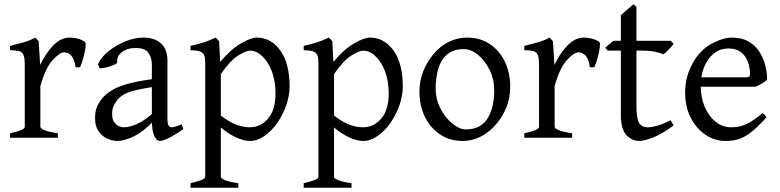

<svg xmlns="http://www.w3.org/2000/svg" viewBox="-20 -645 3651 899"><path d="M355 -330H334Q328 -370 313.5 -385Q299 -400 280 -400Q259 -400 225.5 -362.5Q192 -325 169 -242V-51Q169 -44 187 -36Q205 -28 251 -21V0H27V-21Q60 -28 78 -35.5Q96 -43 96 -51V-335Q96 -367 92.5 -380Q89 -393 84 -397Q78 -404 66.5 -406.5Q55 -409 27 -410V-430Q59 -438 89.5 -446.5Q120 -455 145 -469L161 -452L168 -341Q194 -396 229.5 -432.5Q265 -469 307 -469Q322 -469 340 -465Q358 -461 376 -451Q383 -447 380.5 -424.5Q378 -402 370.5 -375Q363 -348 355 -330Z M838 -40Q797 -12 769.5 1.5Q742 15 729 15Q712 15 701.5 -11Q691 -37 691 -80V-343Q691 -376 674 -399Q657 -422 609 -420Q577 -420 551.5 -401.5Q526 -383 529 -354Q530 -348 512 -340.5Q494 -333 474 -328.5Q454 -324 446 -326L439 -345Q454 -378 489 -406Q524 -434 567.5 -451.5Q611 -469 652 -469Q705 -469 734.5 -441Q764 -413 764 -362V-87Q764 -49 783 -49Q790 -49 801 -52Q812 -55 831 -63ZM696 -238Q639 -229 607.5 -220.5Q576 -212 560 -202.5Q544 -193 533 -182Q522 -169 513.5 -152Q505 -135 505 -112Q505 -86 515 -72.5Q525 -59 537.5 -54Q550 -49 558 -49Q588 -49 622.5 -65Q657 -81 696 -115L699 -79Q654 -30 608.5 -7.5Q563 15 530 15Q506 15 482 4Q458 -7 441.5 -30.5Q425 -54 425 -91Q425 -129 438 -153.5Q451 -178 469 -196Q486 -212 509 -225.5Q532 -239 575 -251.5Q618 -264 696 -275Z M1014 -48V183Q1014 190 1032 198Q1050 206 1096 213V234H872V213Q905 205 923 198Q941 191 941 183V-348Q941 -372 936.5 -385Q932 -398 918 -403.5Q904 -409 872 -410V-430Q906 -438 933.5 -446.5Q961 -455 990 -469L1006 -452L1011 -355Q1060 -414 1107.5 -441.5Q1155 -469 1182 -469Q1249 -469 1292.5 -408.5Q1336 -348 1336 -240Q1336 -198 1320.5 -153Q1305 -108 1278.5 -70Q1252 -32 1218.5 -8.5Q1185 15 1150 15Q1121 15 1084.5 -2Q1048 -19 1014 -48ZM1014 -298V-104Q1057 -71 1089.5 -60Q1122 -49 1149 -49Q1200 -49 1235 -89.5Q1270 -130 1270 -208Q1270 -266 1253 -310.5Q1236 -355 1208.5 -381.5Q1181 -408 1150 -408Q1132 -408 1094.5 -384.5Q1057 -361 1014 -298Z M1544 -48V183Q1544 190 1562 198Q1580 206 1626 213V234H1402V213Q1435 205 1453 198Q1471 191 1471 183V-348Q1471 -372 1466.5 -385Q1462 -398 1448 -403.5Q1434 -409 1402 -410V-430Q1436 -438 1463.5 -446.5Q1491 -455 1520 -469L1536 -452L1541 -355Q1590 -414 1637.5 -441.5Q1685 -469 1712 -469Q1779 -469 1822.5 -408.5Q1866 -348 1866 -240Q1866 -198 1850.5 -153Q1835 -108 1808.5 -70Q1782 -32 1748.5 -8.5Q1715 15 1680 15Q1651 15 1614.5 -2Q1578 -19 1544 -48ZM1544 -298V-104Q1587 -71 1619.5 -60Q1652 -49 1679 -49Q1730 -49 1765 -89.5Q1800 -130 1800 -208Q1800 -266 1783 -310.5Q1766 -355 1738.5 -381.5Q1711 -408 1680 -408Q1662 -408 1624.5 -384.5Q1587 -361 1544 -298Z M2147 15Q2086 15 2040.5 -15.5Q1995 -46 1969.5 -98Q1944 -150 1944 -217Q1944 -266 1961.5 -310.5Q1979 -355 2009.5 -391.5Q2040 -428 2080.5 -448.5Q2121 -469 2167 -469Q2228 -469 2273.5 -438.5Q2319 -408 2344 -356Q2369 -304 2369 -237Q2369 -188 2351.5 -143.5Q2334 -99 2303 -63Q2272 -27 2232 -6Q2192 15 2147 15ZM2152 -415Q2103 -415 2074 -390.5Q2045 -366 2032.5 -324.5Q2020 -283 2020 -231Q2020 -180 2042.5 -136.5Q2065 -93 2098.5 -66Q2132 -39 2161 -39Q2230 -39 2262 -89Q2294 -139 2294 -223Q2294 -274 2272.5 -317.5Q2251 -361 2218.5 -388Q2186 -415 2152 -415Z M2763 -330H2742Q2736 -370 2721.5 -385Q2707 -400 2688 -400Q2667 -400 2633.5 -362.5Q2600 -325 2577 -242V-51Q2577 -44 2595 -36Q2613 -28 2659 -21V0H2435V-21Q2468 -28 2486 -35.5Q2504 -43 2504 -51V-335Q2504 -367 2500.5 -380Q2497 -393 2492 -397Q2486 -404 2474.5 -406.5Q2463 -409 2435 -410V-430Q2467 -438 2497.5 -446.5Q2528 -455 2553 -469L2569 -452L2576 -341Q2602 -396 2637.5 -432.5Q2673 -469 2715 -469Q2730 -469 2748 -465Q2766 -461 2784 -451Q2791 -447 2788.5 -424.5Q2786 -402 2778.5 -375Q2771 -348 2763 -330Z M3134 -58Q3086 -21 3042 -3Q2998 15 2972 15Q2939 15 2913 -12.5Q2887 -40 2887 -108V-408H2825L2814 -422L2852 -454H2887V-574L2946 -625L2960 -613V-454H3120L3134 -440Q3125 -427 3110 -411.5Q3095 -396 3085 -391Q3074 -396 3050 -402Q3026 -408 2986 -408H2960V-150Q2960 -92 2972 -70.5Q2984 -49 3013 -49Q3031 -49 3056.5 -56Q3082 -63 3120 -82Z M3518 -239H3238L3239 -283H3473Q3485 -283 3488.5 -287Q3492 -291 3492 -301Q3492 -314 3488 -334Q3484 -354 3473.5 -373Q3463 -392 3443 -405Q3423 -418 3391 -418Q3352 -418 3323 -395Q3294 -372 3277.5 -332.5Q3261 -293 3261 -243Q3261 -191 3278.5 -147.5Q3296 -104 3328.5 -76.5Q3361 -49 3406 -49Q3426 -49 3445.5 -53.5Q3465 -58 3490 -72Q3515 -86 3551 -115Q3557 -112 3562 -106Q3567 -100 3569 -96Q3526 -48 3495 -24.5Q3464 -1 3437 7Q3410 15 3377 15Q3327 15 3284 -13.5Q3241 -42 3214.5 -93Q3188 -144 3188 -212Q3188 -278 3217 -337Q3246 -396 3296 -431Q3318 -445 3348.5 -457Q3379 -469 3405 -469Q3453 -469 3485 -450.5Q3517 -432 3536 -402Q3555 -372 3563.5 -338Q3572 -304 3572 -272Q3563 -263 3548.5 -254.5Q3534 -246 3518 -239Z"/></svg>

Font: ChillKai
Style: Regular
Weight: 400
Designer: ChillType
Foundry: 寒蝉字型
Version: Version 2.000